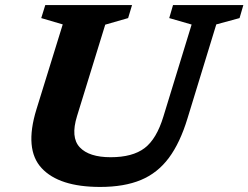

<svg xmlns="http://www.w3.org/2000/svg" viewBox="-20 -727 982 759"><path d="M284.5 -268Q258.5 -184 295.2 -144.8Q332 -105.5 417.5 -105.5Q504 -105.5 551.5 -141.5Q599 -177.5 626 -266.5L737.5 -630L649 -655.5L664 -707H942L927 -655.5L835 -630.5L721.5 -260Q692 -162.5 647.5 -102.8Q603 -43 537 -15.5Q471 12 376 12Q213.5 12 144.5 -62.5Q75.5 -137 124 -294.5L228 -630.5L143 -655.5L159 -707H502L486.5 -655.5L396 -629.5Z"/></svg>

Font: Newsreader Caption SemiBold
Style: Italic
Weight: 600
Italic angle: -17°
Designer: Hugues Gentile
Foundry: Production Type
Version: Version 1.001